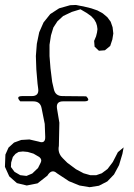

<svg xmlns="http://www.w3.org/2000/svg" viewBox="-24 -778 544 782"><path d="M403.3 -573.2 378.9 -571.3 361.3 -587.9 359.4 -611.3 367.2 -629.9 371.1 -645.5 373 -659.2 371.1 -672.9 367.2 -685.5 359.4 -699.2 347.7 -711.9 330.1 -724.6 303.7 -740.2 268.6 -729.5 233.4 -712.9 210 -691.4 193.4 -666 183.6 -633.8 177.7 -595.7V-549.8L181.6 -500L188.5 -444.3L195.3 -415Q201.2 -386.7 230.5 -386.7L327.1 -385.7Q347.7 -365.2 318.4 -365.2H232.4Q204.1 -365.2 208 -336.9L217.8 -278.3L215.8 -183.6Q210 -155.3 231.4 -133.8L250 -115.2L285.2 -88.9L316.4 -72.3L343.8 -64.5H368.2L390.6 -72.3L414.1 -89.8L435.5 -118.2L456.1 -158.2L479.5 -177.7L474.6 -151.4L460.9 -105.5L440.4 -67.4L413.1 -39.1L378.9 -21.5L340.8 -15.6L299.8 -22.5L256.8 -40L208 -72.3Q186.5 -91.8 168.9 -62.5L128.9 -31.2L85 -22.5L44.9 -32.2L13.7 -59.6L-3.9 -98.6L-2 -148.4L10.7 -176.8L33.2 -197.3L62.5 -208L95.7 -210L133.8 -201.2Q161.1 -191.4 160.2 -220.7L158.2 -273.4L145.5 -336.9Q140.6 -365.2 111.3 -365.2H58.6Q38.1 -386.7 67.4 -386.7H105.5Q134.8 -386.7 131.8 -415L128.9 -437.5L124 -495.1L122.1 -549.8L126 -599.6L135.7 -646.5L153.3 -686.5L180.7 -720.7L216.8 -744.1L261.7 -756.8L285.2 -757.8L304.7 -753.9L315.4 -752L347.7 -744.1L373 -735.4L394.5 -723.6L413.1 -708L426.8 -689.5L434.6 -667L437.5 -641.6L433.6 -617.2L424.8 -590.8ZM51.8 -159.2 39.1 -151.4 28.3 -138.7 21.5 -116.2 20.5 -97.7 35.2 -78.1 58.6 -64.5 84 -61.5 107.4 -71.3 130.9 -93.8 141.6 -115.2Q148.4 -128.9 135.7 -138.7L112.3 -152.3L88.9 -159.2L69.3 -161.1Z"/></svg>

Font: B2 Hana
Style: Regular
Weight: 500
Version: 2020-08-05; (max)